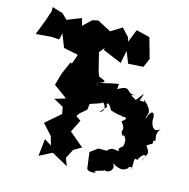

<svg xmlns="http://www.w3.org/2000/svg" viewBox="-124 -856 986 1003"><g transform="rotate(15 369.0 -355.0)"><path d="M449 -318C433 -331 449 -354 472 -305C553 -277 545 -304 533 -288C577 -294 555 -274 541 -264C581 -207 538 -232 564 -192C575 -205 585 -174 585 -174C590 -112 558 -147 565 -108C517 -122 514 -99 505 -95H460L420 -65L431 18C432 45 505 30 470 25C502 9 538 16 511 -10C520 33 586 -6 553 -41C614 -4 628 -31 640 -38C623 -40 680 -58 647 -30C669 -38 642 -112 672 -89C687 -130 730 -144 690 -85C717 -142 729 -132 699 -174C714 -191 736 -186 726 -209C757 -206 713 -235 749 -277C704 -240 696 -309 696 -309C700 -361 676 -365 659 -310C651 -330 696 -344 623 -405C651 -345 662 -401 604 -392C618 -441 629 -448 583 -390C552 -412 538 -405 590 -418C514 -396 556 -467 475 -420C476 -458 479 -447 479 -449C429 -441 421 -436 376 -427C410 -441 412 -442 362 -461C378 -432 365 -397 367 -402L371 -450L358 -482L333 -582L357 -612L354 -600L457 -557L471 -625L496 -563L577 -568L598 -616L567 -726L494 -744L466 -674L460 -696L420 -739L361 -702L287 -741L256 -734L212 -692L201 -731L125 -701L97 -729L39 -747V-724L21 -670L-11 -588L72 -595L115 -592L123 -628L151 -556L230 -540L212 -488L203 -491L174 -424L155 -358L229 -304L171 -286L224 -257L231 -220L151 -151L203 -94L217 -46L178 -70L168 23L236 -12L325 37L309 -4L335 -54L377 -78L299 -144L332 -211L305 -229L317 -246L352 -276C361 -323 336 -297 416 -329C422 -349 459 -294 416 -281Z"/></g></svg>

Font: Asimov Aggro
Style: Medium
Weight: 500
Designer: Google
Version: Version 2.000980; 2014